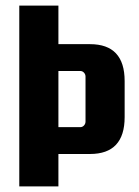

<svg xmlns="http://www.w3.org/2000/svg" viewBox="-20 -667 496 687"><path d="M302 -509Q426 -509 426 -377V-248Q426 -116 302 -116H189V0H49V-647H189V-509ZM286 -232V-393Q286 -401 280.5 -407Q275 -413 267 -413H189V-212H267Q275 -212 280.5 -218Q286 -224 286 -232Z"/></svg>

Font: Squada One
Style: Regular
Weight: 400
Version: Version 1.001